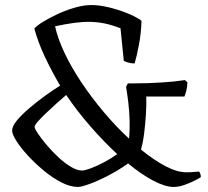

<svg xmlns="http://www.w3.org/2000/svg" viewBox="-20 -740 825 760"><path d="M289 0Q258 0 223 -18Q188 -36 153.5 -64.5Q119 -93 90.5 -124Q62 -155 45 -182Q28 -209 28 -223Q28 -241 48 -264.5Q68 -288 98 -313.5Q128 -339 160 -362Q192 -385 218 -401Q184 -459 157 -516.5Q130 -574 116 -627Q125 -638 150 -653.5Q175 -669 208.5 -684.5Q242 -700 277 -710Q312 -720 342 -720Q373 -720 410.5 -711Q448 -702 483 -688Q518 -674 540 -658Q539 -610 530 -563Q521 -516 513 -489Q504 -489 496 -490.5Q488 -492 481 -494.5Q474 -497 470 -499L457 -628Q424 -641 395 -647Q366 -653 337 -653.5Q308 -654 274 -649.5Q240 -645 198 -636Q208 -589 235 -531.5Q262 -474 302.5 -413.5Q343 -353 391.5 -295.5Q440 -238 491 -191Q494 -228 493 -264Q492 -300 488 -333.5Q484 -367 479 -396L486 -410H513Q565 -410 619.5 -413.5Q674 -417 712 -423L722 -414Q721 -393 717 -379Q713 -365 710 -358H559Q560 -325 557.5 -286.5Q555 -248 550.5 -211.5Q546 -175 538 -148Q588 -107 634.5 -82.5Q681 -58 718 -58Q727 -58 738.5 -58.5Q750 -59 768 -61Q770 -59 772.5 -53Q775 -47 775 -39Q772 -36 753.5 -26.5Q735 -17 711.5 -8.5Q688 0 667 0Q634 0 586.5 -25Q539 -50 487 -93Q449 -66 408.5 -45Q368 -24 335 -12Q302 0 289 0ZM305 -65Q315 -65 338.5 -73.5Q362 -82 390.5 -97Q419 -112 444 -130Q392 -178 339 -238.5Q286 -299 242 -364Q224 -349 202.5 -329.5Q181 -310 161.5 -291.5Q142 -273 129.5 -258.5Q117 -244 117 -238Q117 -231 130 -211.5Q143 -192 164 -167Q185 -142 210 -118.5Q235 -95 260 -80Q285 -65 305 -65Z"/></svg>

Font: Texturina Medium 12pt Light
Style: Regular
Weight: 300
Version: Version 1.002